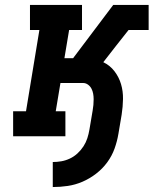

<svg xmlns="http://www.w3.org/2000/svg" viewBox="-20 -550 640 775"><path d="M193 205V104Q210 104 227.5 101Q245 98 262 90Q279 82 293 69Q307 56 317 40.5Q327 25 332.5 8Q338 -9 341 -27L354 -104Q356 -115 357 -126.5Q358 -138 358 -149.5Q358 -161 356 -172Q354 -183 349 -192.5Q344 -202 335 -208.5Q326 -215 315 -215H224L205 -101H244V0H33V-101H85L139 -429H101V-530H311V-429H259L240 -315H275L437 -530H544L535 -476L544 -530H580V-429H499L450 -367L397 -299Q424 -286 442 -262.5Q460 -239 468.5 -210.5Q477 -182 476.5 -150.5Q476 -119 471 -87L458 -10Q453 20 442.5 49.5Q432 79 413 105Q394 131 368 151Q342 171 313 183.5Q284 196 253.5 200.5Q223 205 193 205Z"/></svg>

Font: Iosevka Slab Extended Oblique
Style: Bold
Weight: 700
Width: 7
Italic angle: -9°
Monospace: yes
Designer: Belleve Invis
Foundry: Belleve Invis
Version: Version 11.1.1; ttfautohint (v1.8.3)